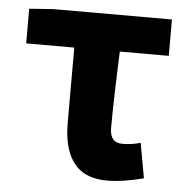

<svg xmlns="http://www.w3.org/2000/svg" viewBox="-46 -609 650 668"><g transform="rotate(5 279.0 -275.0)"><path d="M261 -10Q198 -55 198 -175V-437H30V-558L113 -564H528V-437H357Q350 -264 350 -169Q350 -118 394 -118Q426 -118 457 -127L479 -5Q405 14 352 14Q296 14 261 -10Z"/></g></svg>

Font: Merged Yaku Han JP ExtraBold
Style: Regular
Weight: 800
Designer: Ryoko NISHIZUKA 西塚涼子 (kana, bopomofo & ideographs); Paul D. Hunt (Latin, Greek & Cyrillic); Sandoll Communications 산돌커뮤니
Foundry: Adobe
Version: Version 2.004